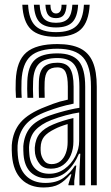

<svg xmlns="http://www.w3.org/2000/svg" viewBox="-20 -799 480 828"><path d="M372.3 0V-425.3Q372.3 -512.9 338.8 -550.9Q305.3 -588.9 227.6 -588.9Q147.6 -588.9 111.8 -556.7Q76 -524.5 72.8 -450.1Q72.3 -433.3 72.3 -414.5Q72.3 -395.7 73.7 -377.1H48.9Q47.5 -396.6 47.3 -413.6Q47.1 -430.5 47.9 -451.1Q51.2 -536.3 93.4 -572.6Q135.5 -609 227.6 -609Q288.4 -609 325.7 -590.4Q363 -571.8 380.2 -531.4Q397.3 -491.1 397.3 -425.3V0ZM192.5 -49.7Q229.4 -49.7 258.5 -70.7Q287.5 -91.6 304.5 -124.1Q321.4 -156.5 321.4 -190.8V-313.8Q295.5 -310.2 263.7 -301.6Q231.8 -293 201.3 -281.4Q156.5 -263.6 132.1 -237Q107.8 -210.5 105.2 -164.5Q104.9 -156.4 105.5 -148.5Q106.1 -140.6 106.5 -134.2Q109.7 -93.2 132.1 -71.5Q154.5 -49.7 192.5 -49.7ZM198.7 -71.5Q168.2 -71.5 152 -90.9Q135.7 -110.3 131.3 -136.4Q130.6 -142.2 130.2 -149.9Q129.8 -157.6 130 -162.2Q132.6 -200.4 151.6 -223.3Q170.7 -246.1 209 -262.2Q227.9 -270.3 251.2 -277.7Q274.5 -285.1 296.6 -289.9V-188.6Q296.6 -156.7 285.4 -130Q274.1 -103.3 252.3 -87.4Q230.5 -71.5 198.7 -71.5ZM202.3 -91.2Q225 -91.2 240.5 -104Q255.9 -116.8 263.8 -138.4Q271.7 -160 271.7 -186.4V-264Q253.9 -258.7 240.3 -253.4Q226.6 -248.2 217.1 -243.1Q184.2 -227.2 170.1 -209.4Q155.9 -191.6 155.2 -162.4Q155.1 -156.3 155.2 -150.5Q155.2 -144.8 156.2 -138.6Q158.9 -121.7 169.8 -106.4Q180.7 -91.2 202.3 -91.2ZM168 9.5Q108.6 9.5 73 -25.6Q37.3 -60.6 31.8 -127.9Q31 -138.8 30.6 -152Q30.2 -165.3 30.8 -173.4Q35.4 -232.4 68.8 -271.3Q102.2 -310.3 176.6 -338.7Q195.2 -346.1 209 -351.3Q222.8 -356.4 237.4 -360.7Q252 -364.9 272.5 -369.3V-425.5Q272.5 -468.6 262.7 -488.5Q252.8 -508.4 227.6 -508.4Q198.6 -508.4 186.2 -493.5Q173.8 -478.5 172.5 -445.8Q172.2 -437.3 172 -418Q171.9 -398.7 172.7 -377.1H147.9Q146.9 -401.7 147.2 -418.7Q147.4 -435.8 147.7 -448.3Q149.5 -493.3 169.4 -510.9Q189.2 -528.5 227.6 -528.5Q266.2 -528.5 281.8 -504Q297.4 -479.5 297.4 -425.5V-352.1Q263.5 -345.2 237.6 -337.4Q211.7 -329.6 184.8 -319.6Q117.5 -294.7 88.7 -259.3Q59.9 -223.9 55.8 -171.4Q55.3 -162.6 55.6 -151.3Q55.9 -140.1 56.8 -129.9Q61.4 -71.3 92.5 -40.7Q123.6 -10.1 175.9 -10.1Q223.4 -10.1 253.7 -31.8Q283.9 -53.4 303.4 -84.9H309L300.2 -19.3V0H275.3L275 -4.1L288.1 -47.3H283.5Q260.3 -19.1 234.9 -4.8Q209.5 9.5 168 9.5ZM322.5 0.2V-60L326.3 -136.1H320.7Q300.5 -88.1 267.8 -59Q235.1 -29.9 183.3 -30Q140.2 -30.2 112.9 -55.6Q85.6 -81.1 81.5 -132.1Q81.1 -139.9 80.6 -150.4Q80 -161 80.5 -168.8Q84.3 -216.1 109.5 -248Q134.6 -279.8 193.1 -300.5Q216.3 -308.6 239.1 -315.1Q261.9 -321.7 283.1 -326.5Q304.3 -331.4 322.4 -334V-425.3Q322.4 -491.4 300.6 -520Q278.7 -548.7 227.6 -548.7Q173.9 -548.7 149.4 -525.4Q124.8 -502.2 122.8 -448.9Q122.2 -432.7 122.1 -414.4Q122 -396.2 123.2 -377.1H98.4Q97.3 -397.4 97.2 -415.7Q97.2 -433.9 97.8 -449.4Q100.3 -513.4 130.5 -541.1Q160.6 -568.8 227.6 -568.8Q291.8 -568.8 319.6 -535.5Q347.4 -502.3 347.4 -425.3V0.2ZM221.5 -640.3Q147.3 -640.3 113.5 -672.5Q79.8 -704.7 76.2 -778.6H101.2Q104.2 -715.3 132.2 -687.9Q160.2 -660.4 221.5 -660.4Q282.5 -660.4 310.5 -687.9Q338.5 -715.3 341.9 -778.6H366.8Q362.7 -704.7 328.9 -672.5Q295.2 -640.3 221.5 -640.3ZM221.5 -680.6Q172.9 -680.6 150.8 -703.3Q128.7 -726 126.1 -778.6H150.9Q153 -736.9 169.4 -718.8Q185.8 -700.7 221.5 -700.7Q257.1 -700.7 273.5 -718.8Q289.8 -736.9 292.1 -778.6H316.9Q314.2 -726 292 -703.3Q269.8 -680.6 221.5 -680.6ZM221.5 -720.8Q198.5 -720.8 187.9 -734.2Q177.4 -747.6 175.9 -778.6H197.6Q197.6 -758.5 204 -749.7Q210.4 -740.9 221.5 -740.9Q232.9 -740.9 239.3 -749.7Q245.7 -758.5 245.4 -778.6H267.2Q265.4 -747.6 254.8 -734.2Q244.2 -720.8 221.5 -720.8Z"/></svg>

Font: Big Shoulders Inline Display SC Thin
Style: Regular
Weight: 100
Designer: Patric King
Foundry: XO Type Co
Version: Version 2.002